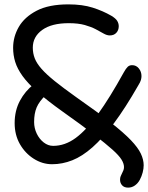

<svg xmlns="http://www.w3.org/2000/svg" viewBox="-20 -731 677 878"><path d="M566 127Q548 127 538.5 116.5Q529 106 529 91Q529 81 532 74.5Q535 68 538 61.5Q541 55 544 48.5Q547 42 547 33Q547 17 535.5 -1.5Q524 -20 494.5 -46.5Q465 -73 410 -115.5Q355 -158 266 -221Q196 -271 151.5 -310.5Q107 -350 83 -383.5Q59 -417 49.5 -448Q40 -479 40 -512Q40 -563 66 -608Q92 -653 147.5 -682Q203 -711 293 -711Q357 -711 404 -696Q451 -681 489 -659Q509 -647 516 -635.5Q523 -624 523 -611Q523 -593 512 -581Q501 -569 482 -569Q469 -569 454 -577.5Q439 -586 418.5 -597Q398 -608 368 -616.5Q338 -625 294 -625Q216 -625 173 -594Q130 -563 130 -513Q130 -487 139 -464Q148 -441 170 -416Q192 -391 230.5 -360Q269 -329 328 -287Q424 -220 485 -172Q546 -124 578.5 -90Q611 -56 624 -28.5Q637 -1 637 25Q637 40 632.5 57.5Q628 75 619.5 91Q611 107 597 117Q583 127 566 127ZM218 20Q174 20 134.5 -5Q95 -30 71 -72Q47 -114 47 -168Q47 -225 71 -270Q95 -315 134 -345Q148 -356 164.5 -355.5Q181 -355 193 -342Q201 -334 199.5 -319.5Q198 -305 190 -297Q159 -267 147.5 -239.5Q136 -212 136 -173Q136 -145 148 -120Q160 -95 180 -79.5Q200 -64 223 -64Q277 -64 326 -100Q375 -136 428.5 -210Q482 -284 546 -400Q556 -418 564 -425.5Q572 -433 584 -433Q603 -433 615 -418Q627 -403 627 -383Q627 -375 624.5 -365.5Q622 -356 612 -340Q553 -237 501.5 -168Q450 -99 403 -57.5Q356 -16 310.5 2Q265 20 218 20Z"/></svg>

Font: Shantell Sans
Style: Regular
Weight: 400
Designer: Stephen Nixon, Anya Danilova, Shantell Martin
Foundry: Arrow Type
Version: Version 1.008;[ac192a2d6]